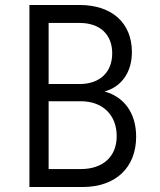

<svg xmlns="http://www.w3.org/2000/svg" viewBox="-20 -750 640 770"><path d="M399 -383C468 -402 509 -461 509 -541C509 -658 429 -730 299 -730H98V0H311C444 0 526 -78 526 -202C526 -296 478 -362 399 -383ZM299 -658C381 -658 430 -612 430 -536C430 -460 380 -413 299 -413H175V-658ZM175 -72V-344H304C393 -344 448 -288 448 -204C448 -122 393 -72 304 -72Z"/></svg>

Font: Tekne LDO Light
Style: Regular
Weight: 300
Monospace: yes
Designer: Alessio Laiso, Mario Rullo, Paolo Rosset
Foundry: Alessio Laiso
Version: Version 1.000;hotconv 1.0.109;makeotfexe 2.5.65596